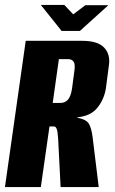

<svg xmlns="http://www.w3.org/2000/svg" viewBox="-22 -756 464 776"><path d="M-2 0 82 -591H311Q373 -591 399 -563.5Q425 -536 418 -491L406 -399Q399 -355 372 -321Q345 -287 291 -282V-280Q325 -274 336 -257.5Q347 -241 352 -204L377 0H223L213 -195Q212 -210 210.5 -221Q209 -232 205.5 -238.5Q202 -245 195 -245H178L143 0ZM191 -340H222Q241 -340 252.5 -353Q264 -366 269 -397L278 -465Q283 -495 276 -506Q269 -517 253 -517H216ZM227 -631 143 -736H238L274 -698L323 -735H416L301 -631Z"/></svg>

Font: Alumni Sans Thin ExtraBold
Style: Italic
Weight: 800
Italic angle: -8°
Version: Version 1.016